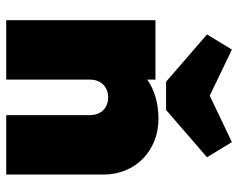

<svg xmlns="http://www.w3.org/2000/svg" viewBox="-96 -688 784 633"><g transform="rotate(90 296.5 -372.0)"><path d="M360 -276V0H556V-321C556 -426 477 -502 372 -502C322 -502 277 -489 243 -465V-492H47V0H243V-276C243 -314 268 -336 302 -336C335 -336 360 -314 360 -276ZM94 -662 250 -527H343L499 -662L449 -744L296 -671L144 -744Z"/></g></svg>

Font: MV Cash Black
Style: Regular
Weight: 900
Designer: Rodrigo Fuenzalida
Foundry: fragTYPE
Version: Version 1.100;Glyphs 3.1.2 (3151)